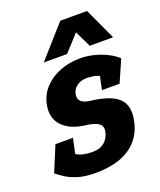

<svg xmlns="http://www.w3.org/2000/svg" viewBox="-156 -784 732 876"><g transform="rotate(-20 210.5 -346.0)"><path d="M156 8 176.7 -87Q212.3 -87 234 -105Q255.7 -123 261.7 -153Q267.7 -179.7 250.3 -193Q233 -206.3 189.7 -212L244 -310Q342 -299 379.8 -262.5Q417.7 -226 401.7 -153Q385.7 -76 323.8 -34Q262 8 156 8ZM266 -508 265.3 -413Q237.7 -413 218 -399.3Q198.3 -385.7 193.7 -362.7Q183.3 -318 244 -310L189.7 -212Q113.7 -221 77.2 -260.7Q40.7 -300.3 53.7 -362.7Q63.3 -408.3 94.2 -440.8Q125 -473.3 170.3 -490.7Q215.7 -508 266 -508ZM-22.7 -55 56.7 -139Q79.7 -116 104.7 -101.5Q129.7 -87 176.7 -87L156 8Q105.7 8 70.8 -3Q36 -14 13.7 -29Q-8.7 -44 -22.7 -55ZM368.7 -375.3Q350.7 -391 325.5 -402Q300.3 -413 265.3 -413L266 -508Q303.7 -508 337.2 -499Q370.7 -490 398.5 -475.7Q426.3 -461.3 444.7 -444ZM113.7 -178.3 87.3 -55H-22.7L28.7 -178.3ZM312.3 -337.3 334.7 -443.3 444.7 -444 398 -337.3ZM255.3 -700H372L442.7 -546.7H329.3ZM358.7 -700 219.3 -546.7H106L242 -700Z"/></g></svg>

Font: Epunda Slab Light
Style: Italic
Weight: 300
Italic angle: -12°
Designer: Simon Atzbach
Foundry: typofactur
Version: Version 1.102